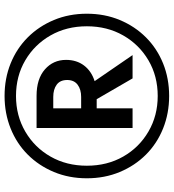

<svg xmlns="http://www.w3.org/2000/svg" viewBox="20 -770 760 840"><g transform="rotate(-90 400.0 -350.0)"><path d="M40 -350Q40 -428 67.5 -494Q95 -560 143.5 -608.5Q192 -657 258 -683.5Q324 -710 400 -710Q477 -710 542.5 -683.5Q608 -657 656.5 -608.5Q705 -560 732.5 -494Q760 -428 760 -350Q760 -272 732.5 -206Q705 -140 656.5 -91.5Q608 -43 542.5 -16.5Q477 10 400 10Q324 10 258 -16.5Q192 -43 143.5 -91.5Q95 -140 67.5 -206Q40 -272 40 -350ZM95 -350Q95 -261 135 -191Q175 -121 244.5 -80.5Q314 -40 400 -40Q487 -40 556 -80.5Q625 -121 665 -191Q705 -261 705 -350Q705 -439 665 -509Q625 -579 556 -619.5Q487 -660 400 -660Q314 -660 244.5 -619.5Q175 -579 135 -509Q95 -439 95 -350ZM260 -570H401Q475 -570 516.5 -533.5Q558 -497 558 -441Q558 -395 533.5 -362.5Q509 -330 465 -316L579 -150H477L386 -307H346V-150H260ZM396 -497H346V-375H396Q429 -375 449.5 -390.5Q470 -406 470 -436Q470 -467 449.5 -482Q429 -497 396 -497Z"/></g></svg>

Font: Jost* Semi
Style: Regular
Weight: 600
Version: Version 3.7